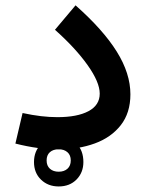

<svg xmlns="http://www.w3.org/2000/svg" viewBox="-20 -546 539 706"><path d="M195.8 -42Q237.3 -42 262 -17.1Q286.6 7.8 286.6 49.8Q286.6 88.4 261.5 114Q236.3 139.6 195.8 139.6Q156.7 139.6 130.9 114.7Q105 89.8 105 49.8Q105 9.8 131.1 -16.1Q157.2 -42 195.8 -42ZM195.8 2.9Q175.3 2.9 163.3 13.7Q151.4 24.4 151.4 43.9Q151.4 63.5 163.6 74.5Q175.8 85.4 195.8 85.4Q215.8 85.4 228 74.5Q240.2 63.5 240.2 43.9Q240.2 24.4 228 13.7Q215.8 2.9 195.8 2.9ZM459.5 -199.2Q459.5 -130.9 424.1 -85.7Q388.7 -40.5 328.6 -18.6Q268.6 3.4 193.8 3.4Q121.1 3.4 36.6 -18.1L63 -130.4Q99.1 -122.6 130.6 -118.9Q162.1 -115.2 190.9 -115.2Q264.2 -115.2 305.4 -137.2Q346.7 -159.2 346.7 -201.7Q346.7 -243.7 302.2 -306.4Q257.8 -369.1 182.1 -436.5L257.8 -526.4Q359.4 -436.5 409.4 -356.2Q459.5 -275.9 459.5 -199.2Z"/></svg>

Font: Estedad-FD SemiBold
Style: Regular
Weight: 600
Designer: Amin Abedi
Version: Version 7.3